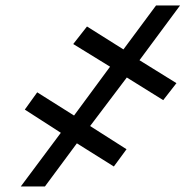

<svg xmlns="http://www.w3.org/2000/svg" viewBox="-20 -675 708 695"><path d="M439 -394.5 306.2 -218.8 438 -134.8 392.1 -72.3 258.3 -156.2 142.6 0H55.2L200.2 -194.3L69.8 -278.3L114.7 -340.8L248 -256.8L378.4 -433.6L245.1 -515.6L294.9 -579.1L426.8 -496.1L544.9 -655.3H631.8L484.9 -457L618.7 -374L570.8 -312.5Z"/></svg>

Font: Inter
Style: Bold Italic
Weight: 700
Italic angle: -9.39999°
Designer: Rasmus Andersson
Foundry: rsms
Version: Version 4.001;git-9221beed3